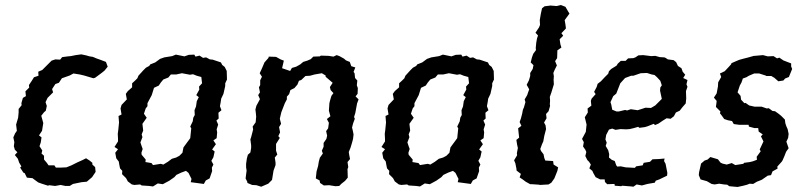

<svg xmlns="http://www.w3.org/2000/svg" viewBox="-20 -729 3218 763"><path d="M175 7 171 9 146 1 132 -4 121 -12 109 -21 87 -23 78 -41 73 -43 60 -63 65 -68 56 -83 51 -98 39 -113 49 -124 39 -134 35 -148 37 -164 33 -183 40 -199 47 -209 44 -234 52 -261 54 -282V-296L66 -311L65 -319L71 -340L83 -347L81 -366L96 -381L95 -391L107 -409L115 -422L133 -428L132 -444L148 -451L158 -461L173 -476L185 -488L200 -493L219 -492L227 -502L250 -505L261 -506L281 -510L303 -513L322 -509L336 -505L349 -503L363 -497L380 -491L401 -483L408 -464L395 -448L381 -437L358 -420L351 -418L314 -429L297 -433L272 -437L257 -429L226 -418L214 -400L200 -395L187 -375L191 -362L176 -347L169 -340L161 -323L166 -308L162 -289L155 -283L144 -269L152 -240L147 -209L135 -191L145 -183L142 -163L137 -148L148 -131L145 -119L155 -110V-95L166 -82L173 -72H196L202 -63H222L244 -64L264 -72L288 -84L306 -92L322 -100L336 -91L347 -82V-75L358 -65L360 -46L346 -25L325 -7L304 -5L270 2L257 10H240L221 6L199 10Z M588 12 573 10 543 8 537 4 514 6 504 4 488 -8 481 -21 465 -37 466 -50 457 -60 454 -75 452 -87 442 -100 438 -122 449 -136 435 -145 449 -167V-177L448 -197L450 -212L453 -242L451 -268L463 -274L459 -298L463 -312L484 -334L480 -356L488 -367L505 -382V-398L517 -409L526 -418L530 -428L549 -449L560 -460L573 -467L577 -473L597 -481L616 -495L633 -501L664 -506L679 -512L713 -505L730 -511L752 -512L757 -504L773 -508L787 -499L799 -501L814 -493L825 -492L858 -481L863 -471L873 -463L881 -447L882 -413L875 -398V-387L868 -356L859 -337L857 -323L854 -307L860 -291L848 -281L849 -258L840 -250L847 -234L841 -215L843 -203L841 -180L828 -171L838 -156L823 -135L833 -127L828 -104L820 -90L828 -75L822 -63L823 -49L813 -20L798 -12L790 2L753 -3L738 -5L741 -18L729 -42L719 -50L700 -43L681 -34L673 -25L653 -11L627 3L607 0ZM588 -73 619 -78 629 -75 647 -86 663 -98 680 -103 693 -110 705 -122 709 -143 714 -150 731 -173 736 -180 740 -219 736 -226 746 -247 748 -261 754 -272 753 -291 759 -306 762 -327 770 -343 760 -351 772 -373 771 -385 783 -398 780 -423 762 -428 747 -434 735 -432 703 -438 680 -433H659L649 -421L629 -413L619 -401L611 -389L592 -380L583 -351L574 -334L566 -319V-307L559 -298L552 -277L563 -261L546 -237L549 -210L543 -195L546 -184L538 -163L543 -148L547 -137L542 -122L543 -114L559 -95L558 -85L582 -81Z M1031 -481 1047 -499 1048 -504 1077 -503 1095 -493 1108 -488 1101 -458 1133 -447 1140 -459 1157 -464 1173 -473 1185 -483 1201 -488 1215 -494 1225 -504 1251 -505 1255 -508 1286 -507 1305 -504 1318 -510 1329 -506 1347 -496 1355 -489 1370 -483 1376 -466 1392 -461 1385 -443 1389 -438 1391 -419 1400 -409 1398 -390 1402 -379 1401 -356 1393 -346 1405 -334 1399 -318 1392 -280 1387 -264 1390 -257 1383 -238 1379 -222 1382 -210 1385 -195 1383 -177 1379 -162 1373 -142 1366 -125 1368 -112 1371 -97 1361 -85 1364 -65 1361 -57 1362 -23 1351 -10 1337 1 1328 10 1313 11 1288 7 1267 8 1252 -2 1250 -12 1235 -20 1238 -48 1244 -69 1247 -87 1251 -102 1263 -119 1259 -130 1266 -146V-161L1277 -177L1280 -190L1276 -208L1284 -219L1287 -241L1279 -256L1293 -267L1287 -289L1289 -319L1292 -331L1297 -348L1305 -359L1294 -371L1291 -383L1302 -400L1274 -424V-429L1259 -438L1230 -433L1212 -428L1194 -427L1177 -411L1168 -408L1162 -393L1150 -379L1134 -371L1129 -355L1120 -345V-334L1112 -319L1098 -283L1094 -266L1092 -257L1097 -237L1089 -224L1093 -203L1086 -188L1092 -181L1077 -157V-150V-130L1082 -115L1072 -103L1075 -83V-73L1067 -51L1062 -20L1061 -14L1046 1L1039 4L1018 13L999 7L982 6L963 -2V-6L956 -20L960 -51L958 -64V-78L961 -99L965 -114L975 -123L978 -141V-152L975 -175L978 -184L983 -203L986 -215L984 -226L996 -243L998 -265L997 -277L995 -294L999 -309L1005 -320L1013 -335L1006 -351L1013 -362L1009 -382L1014 -391V-410L1021 -424L1012 -438L1020 -455Z M1649 12 1634 10 1604 8 1598 4 1575 6 1565 4 1549 -8 1542 -21 1526 -37 1527 -50 1518 -60 1515 -75 1513 -87 1503 -100 1499 -122 1510 -136 1496 -145 1510 -167V-177L1509 -197L1511 -212L1514 -242L1512 -268L1524 -274L1520 -298L1524 -312L1545 -334L1541 -356L1549 -367L1566 -382V-398L1578 -409L1587 -418L1591 -428L1610 -449L1621 -460L1634 -467L1638 -473L1658 -481L1677 -495L1694 -501L1725 -506L1740 -512L1774 -505L1791 -511L1813 -512L1818 -504L1834 -508L1848 -499L1860 -501L1875 -493L1886 -492L1919 -481L1924 -471L1934 -463L1942 -447L1943 -413L1936 -398V-387L1929 -356L1920 -337L1918 -323L1915 -307L1921 -291L1909 -281L1910 -258L1901 -250L1908 -234L1902 -215L1904 -203L1902 -180L1889 -171L1899 -156L1884 -135L1894 -127L1889 -104L1881 -90L1889 -75L1883 -63L1884 -49L1874 -20L1859 -12L1851 2L1814 -3L1799 -5L1802 -18L1790 -42L1780 -50L1761 -43L1742 -34L1734 -25L1714 -11L1688 3L1668 0ZM1649 -73 1680 -78 1690 -75 1708 -86 1724 -98 1741 -103 1754 -110 1766 -122 1770 -143 1775 -150 1792 -173 1797 -180 1801 -219 1797 -226 1807 -247 1809 -261 1815 -272 1814 -291 1820 -306 1823 -327 1831 -343 1821 -351 1833 -373 1832 -385 1844 -398 1841 -423 1823 -428 1808 -434 1796 -432 1764 -438 1741 -433H1720L1710 -421L1690 -413L1680 -401L1672 -389L1653 -380L1644 -351L1635 -334L1627 -319V-307L1620 -298L1613 -277L1624 -261L1607 -237L1610 -210L1604 -195L1607 -184L1599 -163L1604 -148L1608 -137L1603 -122L1604 -114L1620 -95L1619 -85L1643 -81Z M2094 3H2087L2069 -7L2057 -16L2045 -24L2050 -38L2033 -51L2032 -60L2028 -80L2023 -92L2035 -112L2034 -120L2038 -141L2035 -154L2032 -173L2043 -182L2039 -219L2052 -229L2045 -244L2050 -258L2055 -277L2058 -293L2062 -302L2068 -323L2065 -334L2075 -351L2078 -360L2083 -374L2073 -392L2082 -410L2087 -427V-439L2097 -455L2100 -470L2089 -481L2094 -501L2099 -515L2110 -530L2109 -538L2111 -559L2114 -576L2118 -588L2108 -599L2122 -620L2126 -630L2125 -649L2129 -673L2134 -696L2144 -704L2168 -707L2192 -705L2209 -709L2227 -702L2238 -683L2243 -675L2224 -649L2227 -632L2229 -616L2211 -597L2218 -587L2204 -573L2207 -553L2211 -540L2195 -529L2194 -498L2186 -486L2193 -469L2184 -451L2179 -439L2181 -426L2180 -412L2181 -394L2171 -361L2165 -344L2166 -329L2165 -315L2166 -308L2160 -287L2150 -276L2152 -259L2142 -242L2148 -231L2150 -216L2143 -189L2139 -167L2134 -156L2127 -137L2130 -129L2140 -116L2143 -101L2147 -91L2178 -89L2180 -75L2198 -64L2195 -50L2183 -20L2171 -3L2160 4L2125 6L2123 5Z M2423 9 2422 2 2393 3 2384 -6 2383 -16H2365L2347 -25L2338 -41L2334 -50L2322 -60L2328 -75L2321 -86L2314 -93L2306 -109L2310 -125L2306 -134L2297 -147L2300 -164L2293 -177L2308 -205L2311 -234L2304 -263L2316 -282L2315 -298L2330 -309L2328 -328L2331 -337L2347 -355L2341 -364L2351 -383L2355 -396L2368 -406L2383 -422L2397 -436L2400 -446L2409 -455L2430 -468L2435 -476L2447 -487H2466L2476 -497L2497 -498L2505 -501L2517 -509L2536 -510L2568 -506L2584 -507L2602 -502L2620 -501L2625 -499L2634 -493L2657 -490L2667 -482L2674 -467L2688 -458L2693 -444L2703 -432L2695 -419L2712 -411L2708 -394L2712 -384L2706 -367L2707 -338L2705 -318L2692 -303L2681 -289L2666 -282L2658 -267L2645 -257L2629 -259L2613 -249L2597 -238L2583 -232L2578 -237L2553 -227L2543 -224L2521 -221L2516 -225L2499 -220L2482 -216L2469 -215L2446 -216L2426 -213L2413 -218L2400 -214L2389 -193L2386 -175L2391 -162L2387 -149L2397 -132L2401 -116L2400 -103L2411 -94L2423 -89L2429 -72L2433 -67L2447 -68L2466 -64L2503 -62L2508 -68L2534 -72L2538 -82L2563 -86L2573 -96L2598 -97L2621 -99L2619 -89L2625 -78L2632 -42L2631 -31L2600 -16L2586 -11L2582 -3L2553 2L2531 8L2510 4L2497 13L2490 12L2452 9L2449 11ZM2430 -286H2439L2464 -292L2472 -290L2487 -295L2514 -291L2530 -296L2545 -301L2567 -300L2584 -310L2593 -319L2610 -336L2603 -369L2604 -381L2610 -390L2604 -408L2591 -422L2581 -431L2570 -433L2551 -439L2526 -438L2497 -428H2488L2464 -419L2454 -408L2445 -398L2438 -380L2429 -357L2417 -347L2406 -323L2409 -314L2413 -293Z M2808 2 2789 -9 2764 -16 2757 -33 2758 -44 2766 -79 2780 -91 2792 -95 2803 -105 2833 -96 2843 -83 2851 -79 2868 -75 2888 -81 2902 -73 2934 -78 2937 -82 2960 -85 2972 -88 2988 -94 2987 -106 3003 -128 2999 -135 3014 -167 3004 -187 3011 -195 2995 -206 2993 -220H2978L2956 -226L2955 -233H2918L2896 -236L2889 -248L2873 -251L2858 -256L2848 -270L2841 -279L2843 -286L2825 -304L2827 -319L2828 -328L2817 -341L2828 -358L2833 -385L2834 -402L2846 -423L2841 -437L2860 -446L2875 -462L2885 -473L2887 -478L2903 -485L2917 -491L2935 -496L2951 -500L2976 -507H2979L3012 -510L3031 -505L3054 -506L3068 -497L3077 -500L3093 -489L3124 -477V-465L3128 -455L3115 -423L3100 -417L3093 -409L3073 -406L3057 -420L3045 -427H3026L3022 -429L2997 -437H2977L2956 -428L2946 -422L2932 -417L2927 -402L2920 -389L2911 -362L2923 -348L2925 -333L2938 -319L2943 -320L2957 -310L2979 -305H3007L3027 -298L3035 -299L3050 -288L3060 -287L3074 -277L3084 -269L3099 -254L3101 -239L3105 -227L3110 -216L3114 -197L3112 -181L3105 -166L3114 -140L3104 -126L3097 -108L3090 -92L3087 -87L3069 -67L3070 -59L3050 -48L3044 -33L3031 -31L3008 -15L3001 -12L2988 -7L2973 2L2959 1L2949 5L2934 9L2911 14L2878 11L2870 5L2857 4L2838 1L2820 4Z"/></svg>

Font: Winky Rough
Style: Italic
Weight: 400
Italic angle: -8.97852°
Designer: Simon Atzbach
Foundry: typofactur
Version: Version 1.206